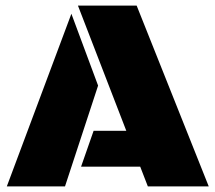

<svg xmlns="http://www.w3.org/2000/svg" viewBox="-20 -668 772 688"><path d="M509.8 0 482.4 -70.8H270.5L315.4 -199.2H432.6L259.3 -647.9H469.7L728 0ZM4.4 0 235.8 -618.7 331.5 -361.3 212.9 0Z"/></svg>

Font: Black Ops One
Style: Regular
Weight: 400
Designer: James Grieshaber, Eben Sorkin
Foundry: Sorkin Type Co.
Version: Version 1.004; ttfautohint (v1.8.4.7-5d5b)